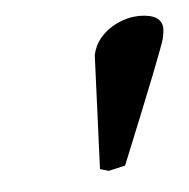

<svg xmlns="http://www.w3.org/2000/svg" viewBox="-31 -676 292 296"><g transform="rotate(-5 114.5 -528.0)"><path d="M126.5 -411.1 113.3 -415Q113.3 -415 120.6 -590.8Q127 -620.6 159.2 -636.7Q175.8 -644.5 193.4 -645Q230 -645 229.5 -621.1Q229 -615.2 227.5 -607.9Q224.1 -592.8 152.3 -417Z"/></g></svg>

Font: Linux Libertine Capitals O
Style: Bold Italic Samll Caps
Weight: 400
Italic angle: -12°
Designer: Philipp H. Poll
Foundry: Philipp H. Poll
Version: Version 5.0.4